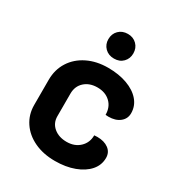

<svg xmlns="http://www.w3.org/2000/svg" viewBox="-169 -807 857 926"><g transform="rotate(30 259.0 -344.5)"><path d="M53 -175V-315Q53 -372 81 -416Q109 -460 159 -484.5Q209 -509 273 -509Q333 -509 379.5 -492Q426 -475 452 -444.5Q478 -414 478 -374Q478 -343 454 -324Q430 -305 391 -305Q380 -305 375 -306Q375 -349 347.5 -375Q320 -401 276 -401Q232 -401 204.5 -376Q177 -351 177 -310V-184Q177 -146 205 -122.5Q233 -99 277 -99Q321 -99 349 -125.5Q377 -152 377 -193Q383 -194 394 -194Q433 -194 457 -176Q481 -158 481 -127Q481 -87 454.5 -56.5Q428 -26 381 -8.5Q334 9 274 9Q209 9 159 -14.5Q109 -38 81 -80Q53 -122 53 -175ZM204 -629Q204 -659 223.5 -678.5Q243 -698 274 -698Q304 -698 323.5 -678.5Q343 -659 343 -629Q343 -600 324 -580.5Q305 -561 274 -561Q243 -561 223.5 -580.5Q204 -600 204 -629Z"/></g></svg>

Font: K2D
Style: Bold
Weight: 700
Designer: Katatrad Aksorn Co.,Ltd.
Foundry: Cadson Demak Co.,Ltd.
Version: Version 1.000; ttfautohint (v1.6)